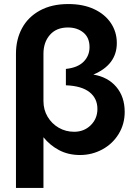

<svg xmlns="http://www.w3.org/2000/svg" viewBox="-20 -756 669 950"><path d="M347 -104Q396 -104 429 -136.5Q462 -169 462 -217Q462 -269 423 -300Q384 -331 306 -334V-415Q364 -421 393.5 -450.5Q423 -480 423 -523Q423 -570 392.5 -595Q362 -620 316 -620Q259 -620 227 -583.5Q195 -547 195 -490V-256Q195 -213 215.5 -178.5Q236 -144 270.5 -124Q305 -104 347 -104ZM376 11Q318 11 272.5 -13Q227 -37 195 -77V174H59V-490Q59 -561 89 -616.5Q119 -672 177.5 -704Q236 -736 318 -736Q391 -736 445 -711Q499 -686 528.5 -642Q558 -598 558 -543Q558 -436 442 -387Q514 -375 555.5 -326Q597 -277 597 -202Q597 -142 567 -93Q537 -44 486 -16.5Q435 11 376 11Z"/></svg>

Font: Geom SemiBold
Style: Bold
Weight: 600
Version: Version 1.102